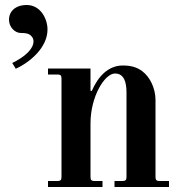

<svg xmlns="http://www.w3.org/2000/svg" viewBox="-20 -748 712 768"><path d="M172 0H390V-24H358C346 -24 342 -28 342 -40V-254C342 -363 399 -454 440 -454C477 -454 486 -418 486 -377V-40C486 -28 482 -24 470 -24H438V0H656V-24H618C606 -24 602 -28 602 -40V-348C602 -392 582 -439 548 -464C527 -479 505 -486 471 -486C413 -486 372 -442 347 -384L342 -385V-474H172V-450H210C222 -450 226 -446 226 -434V-40C226 -28 222 -24 210 -24H172ZM16 -669C16 -640 39 -616 64 -616C77 -616 88 -615 96 -611C106 -606 114 -595 114 -583C114 -553 82 -522 29 -496L43 -473C102 -500 170 -559 170 -630C170 -673 142 -728 87 -728C42 -728 16 -703 16 -669Z"/></svg>

Font: Old Standard
Style: Bold
Weight: 700
Designer: Alexey Kryukov <alexios@thessalonica.org.ru>
Version: Version 2.0.2